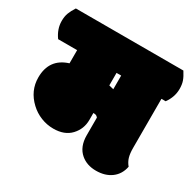

<svg xmlns="http://www.w3.org/2000/svg" viewBox="-175 -804 972 962"><g transform="rotate(30 311.0 -323.0)"><path d="M364.7 -472.2H337.9V-399.9Q349.1 -397.5 364.7 -393.1ZM-30.3 -560.1Q-30.3 -586.9 -22.9 -606.4Q-15.6 -626 0 -649.9H622.1Q638.7 -624 645.3 -605Q651.9 -585.9 651.9 -560.1Q651.9 -513.7 622.1 -472.2H597.7V-188Q597.7 -155.8 604 -134.5Q610.4 -113.3 625.5 -95.2Q616.2 -48.3 581.1 -22.2Q545.9 3.9 493.2 3.9Q440.4 3.9 405.8 -25.4Q364.7 -60.1 364.7 -127V-229Q358.9 -235.8 353.8 -238Q348.6 -240.2 337.9 -240.2V-200.2Q337.9 -147.5 302.5 -109.6Q267.1 -71.8 202.6 -71.8Q165 -71.8 130.4 -85.7Q95.7 -99.6 68.8 -125Q9.8 -180.2 9.8 -256.8Q9.8 -364.7 109.9 -396V-472.2H0Q-30.3 -514.2 -30.3 -560.1Z"/></g></svg>

Font: Modak
Style: Regular
Weight: 400
Version: Version 1.036;PS Version 1.000;hotconv 1.0.79;makeotf.lib2.5